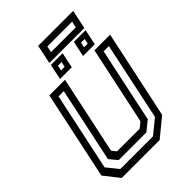

<svg xmlns="http://www.w3.org/2000/svg" viewBox="-273 -1100 1227 1227"><g transform="rotate(-45 340.5 -487.0)"><path d="M86 0 5 -103 132 -700H273.5L161 -172L185 -141.5H390L427 -172L539.5 -700H681L554 -103L429 0ZM120 -47H415.5L512 -125.5L624 -654H576.5L469 -147.5L403 -94.5H153L109 -147.5L216.5 -654H169L56.5 -125.5ZM462.5 -726 484.5 -831H590.5L568.5 -726ZM254.5 -726 276.5 -831H382.5L360.5 -726ZM298 -760.5H330.5L338 -795.5H305ZM506.5 -760.5H539L546.5 -795.5H514ZM278.5 -846.5 305.5 -974.5H621.5L594.5 -846.5ZM335 -888H559L568 -930.5H344Z"/></g></svg>

Font: Tourney Medium
Style: Italic
Weight: 500
Italic angle: -12°
Version: Version 1.015